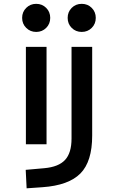

<svg xmlns="http://www.w3.org/2000/svg" viewBox="-20 -767 626 1021"><path d="M172.4 -597.2Q141.1 -597.2 119.4 -618.7Q97.7 -640.1 97.7 -671.9Q97.7 -703.6 119.4 -725.1Q141.1 -746.6 172.4 -746.6Q204.1 -746.6 225.6 -725.1Q247.1 -703.6 247.1 -671.9Q247.1 -640.1 225.6 -618.7Q204.1 -597.2 172.4 -597.2ZM414.6 -597.2Q382.8 -597.2 361.3 -618.7Q339.8 -640.1 339.8 -671.9Q339.8 -703.6 361.3 -725.1Q382.8 -746.6 414.6 -746.6Q446.3 -746.6 467.8 -725.1Q489.3 -703.6 489.3 -671.9Q489.3 -640.1 467.8 -618.7Q446.3 -597.2 414.6 -597.2ZM117.7 0V-517.6H227.5V0ZM121.6 234.4 116.7 136.2 215.8 127.4Q291.5 120.6 325.9 83.5Q360.4 46.4 360.4 -30.3V-517.6H470.2V-45.9Q470.2 92.3 407.5 155.5Q344.7 218.8 206.1 228.5Z"/></svg>

Font: Caskaydia Cove Medium
Style: Regular
Weight: 500
Monospace: yes
Designer: Aaron Bell
Foundry: Saja Typeworks
Version: Version 4.300; ttfautohint (v1.8.3)